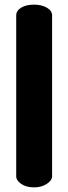

<svg xmlns="http://www.w3.org/2000/svg" viewBox="-20 -788 295 829"><path d="M127 21Q93 21 71.5 6Q50 -9 50 -27V-721Q50 -742 71.5 -755Q93 -768 127 -768Q159 -768 182 -755Q205 -742 205 -721V-27Q205 -9 182 6Q159 21 127 21Z"/></svg>

Font: Dosis ExtraBold
Style: Regular
Weight: 800
Designer: EdgarTolentino, PabloImpallari, IginoMarini
Foundry: EdgarTolentino, PabloImpallari, IginoMarini
Version: Version 3.001; ttfautohint (v1.8.2)